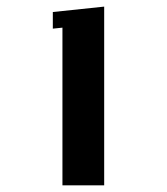

<svg xmlns="http://www.w3.org/2000/svg" viewBox="-20 -555 500 575"><path d="M292 -535.2V0H167V-472.2L138.2 -469.2V-519Z"/></svg>

Font: Pfennig
Style: Bold
Weight: 700
Version: Version 20120410 ; ttfautohint (v0.8)